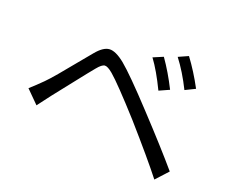

<svg xmlns="http://www.w3.org/2000/svg" viewBox="-115 -905 1230 1051"><g transform="rotate(20 500.0 -379.0)"><path d="M633.8 -653.3 691.4 -677.7Q742.2 -605.5 785.2 -519.5L726.6 -493.2Q678.7 -592.8 633.8 -653.3ZM762.7 -703.1 819.3 -728.5Q871.1 -659.2 917 -573.2L859.4 -544.9Q814.5 -635.7 762.7 -703.1ZM127 -189.5 53.7 -262.7Q87.9 -293 124 -329.1Q145.5 -350.6 179.7 -391.1Q213.9 -431.6 256.8 -484.4Q299.8 -537.1 322.3 -563.5Q362.3 -612.3 397.9 -614.7Q433.6 -617.2 488.3 -573.2Q549.8 -522.5 695.3 -366.2Q848.6 -202.1 936.5 -98.6L872.1 -28.3Q798.8 -122.1 647.5 -293.9Q503.9 -453.1 452.1 -497.1Q420.9 -523.4 404.3 -522Q387.7 -520.5 362.3 -489.3Q336.9 -459 271 -375Q205.1 -291 184.6 -265.6Q178.7 -257.8 127 -189.5Z"/></g></svg>

Font: Gen Shin Gothic Regular
Style: Regular
Weight: 400
Designer: [Source Han Sans]
Ryoko NISHIZUKA  (kana & ideographs); Paul D. Hunt (Latin, Greek & Cyrillic); Wenlong ZHANG  (bopomofo
Version: Version 1.002.20150607